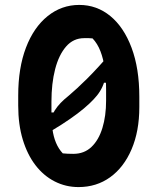

<svg xmlns="http://www.w3.org/2000/svg" viewBox="-20 -740 640 780"><path d="M302 -720Q373 -720 428 -675Q483 -630 514.5 -546Q546 -462 546 -347V-305Q546 -207 514.5 -133.5Q483 -60 427.5 -20Q372 20 299 20Q247 20 202 -3Q157 -26 124 -69Q91 -112 72.5 -173Q54 -234 54 -311V-352Q54 -464 85.5 -546.5Q117 -629 173.5 -674.5Q230 -720 302 -720ZM322 -585Q278 -585 248.5 -551Q219 -517 204 -459Q189 -401 189 -327V-282Q189 -247 193 -216Q197 -185 207.5 -160Q218 -135 235 -117Q244 -116 254.5 -115.5Q265 -115 278 -115Q322 -115 351.5 -143Q381 -171 396 -220Q411 -269 411 -331V-375Q411 -422 405.5 -461.5Q400 -501 388 -532Q376 -563 356 -584Q349 -585 340.5 -585Q332 -585 322 -585ZM437 -533 439 -404H376L410 -434Q405 -407 396 -387.5Q387 -368 374 -352Q361 -336 344 -320Q323 -300 294.5 -278.5Q266 -257 231 -234.5Q196 -212 155 -189L153 -283H223L184 -255Q192 -275 202.5 -291.5Q213 -308 226.5 -322Q240 -336 260 -352Q291 -378 333.5 -420Q376 -462 437 -533Z"/></svg>

Font: Recursive Monospace Casual
Style: Bold
Weight: 700
Version: Version 1.047